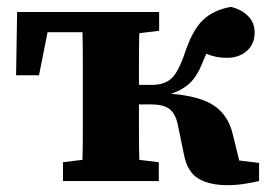

<svg xmlns="http://www.w3.org/2000/svg" viewBox="-20 -529 786 561"><path d="M644 12Q592 12 560 -7Q528 -26 518 -75L499 -167Q492 -198 474.5 -211Q457 -224 421 -224H386Q386 -184 386 -142Q386 -100 387 -62L444 -55V0H164V-55L221 -62Q222 -100 222 -140.5Q222 -181 222 -215V-279Q222 -314 222 -356Q222 -398 221 -435H119L94 -309H27L30 -494H445V-439L387 -432Q386 -396 386 -356Q386 -316 386 -281H424Q459 -281 479.5 -298.5Q500 -316 519 -371Q542 -441 573 -470.5Q604 -500 655 -509Q686 -501 705 -482Q724 -463 724 -434Q724 -400 701 -380Q678 -360 643 -360Q610 -360 583 -372Q580 -365 576.5 -357.5Q573 -350 570 -342Q555 -305 534 -285.5Q513 -266 480 -255Q565 -248 606 -220Q647 -192 660 -137L679 -60L737 -53V0Q720 4 695.5 8Q671 12 644 12Z"/></svg>

Font: Source Serif 4 SmText
Style: Bold
Weight: 700
Designer: Frank Grießhammer
Foundry: Adobe
Version: Version 4.005;hotconv 1.1.0;makeotfexe 2.6.0